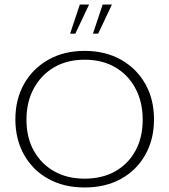

<svg xmlns="http://www.w3.org/2000/svg" viewBox="-20 -819 749 849"><path d="M354 10Q263 10 194 -28Q125 -66 86.5 -134.5Q48 -203 48 -291Q48 -380 86.5 -448Q125 -516 194 -555Q263 -594 354 -594Q446 -594 515 -555Q584 -516 622.5 -448Q661 -380 661 -291Q661 -203 622.5 -134.5Q584 -66 515 -28Q446 10 354 10ZM354 -29Q432 -29 489.5 -61.5Q547 -94 579 -152.5Q611 -211 611 -290Q611 -368 579 -428Q547 -488 489.5 -521.5Q432 -555 354 -555Q277 -555 219.5 -521.5Q162 -488 129.5 -428Q97 -368 97 -290Q97 -211 129.5 -152.5Q162 -94 219.5 -61.5Q277 -29 354 -29ZM290 -670 333 -799H374L313 -670ZM391 -670 434 -799H475L414 -670Z"/></svg>

Font: Rokkitt ExtraLight
Style: Regular
Weight: 250
Version: Version 3.103